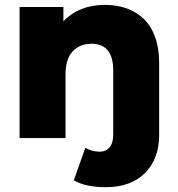

<svg xmlns="http://www.w3.org/2000/svg" viewBox="-20 -571 736 794"><path d="M417 203.1Q334.5 203.1 285.2 174.8L333 40Q359.4 56.2 392.1 56.2Q418 56.2 433.1 38.3Q448.2 20.5 448.2 -15.1V-278.8Q448.2 -390.1 358.9 -390.1Q310.1 -390.1 280.5 -358.4Q251 -326.7 251 -262.2V0H61V-542H242.2V-482.9Q307.1 -550.8 414.1 -550.8Q462.9 -550.8 502.9 -536.6Q543 -522.5 573.5 -493.9Q604 -465.3 621.1 -418.5Q638.2 -371.6 638.2 -310.1V-14.2Q638.2 85.9 579.6 144.5Q521 203.1 417 203.1Z"/></svg>

Font: Montserrat ExtraBold
Style: Regular
Weight: 800
Designer: Julieta Ulanovsky
Foundry: Julieta Ulanovsky
Version: Version 9.000